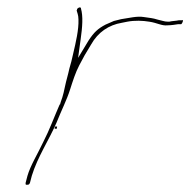

<svg xmlns="http://www.w3.org/2000/svg" viewBox="-20 -542 526 531"><path d="M51 -37C50 -31 52 -31 53 -31C59 -31 61 -31 63 -37L68 -56C84 -108 115 -154 136 -202C149 -235 165 -266 174 -295C181 -317 189 -342 199 -361L214 -389L232 -419C251 -453 281 -473 317 -479L332 -482C353 -486 375 -485 393 -482C414 -479 428 -470 443 -472H444C452 -472 467 -474 472 -475H481C483 -476 486 -482 486 -485C486 -486 486 -487 483 -486H475C466 -484 455 -484 448 -482H445C439 -482 435 -483 431 -484L415 -488C408 -490 405 -491 398 -492L377 -495C359 -498 336 -492 315 -489L295 -484L272 -474C251 -463 240 -453 225 -430L196 -382L203 -433C208 -468 210 -497 204 -518V-519C203 -525 192 -519 193 -515L192 -513C193 -508 197 -501 197 -488C198 -460 190 -426 182 -392C179 -378 176 -366 172 -353C168 -334 163 -319 160 -304L156 -286C154 -277 151 -268 148 -260L146 -253H145C130 -219 117 -183 100 -150C85 -118 64 -84 56 -56ZM147 -258H148ZM131 -186H137L138 -192H132ZM135 -199V-200ZM172 -351H173ZM314 -489H315Z"/></svg>

Font: Stray Cat
Style: HlObl
Weight: 100
Version: Version 1.0